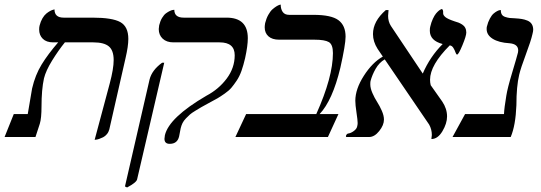

<svg xmlns="http://www.w3.org/2000/svg" viewBox="-63 -598 2360 838"><path d="M350.1 12.2 416 -233.9Q433.1 -297.9 433.1 -335.9Q433.1 -377.9 412.1 -395.5Q391.1 -413.1 344.2 -413.1H220.2Q191.4 -377.4 164.3 -333.5Q137.2 -289.6 128.9 -255.9Q118.2 -206.5 118.2 -133.8Q118.2 -82 110.8 -58.1L91.8 0H-43L-2.9 -100.1H58.1Q76.2 -209 77.1 -211.9Q90.8 -271 118.7 -316.4Q146.5 -361.8 190.9 -413.1H168.9Q139.6 -413.1 123.8 -428.7Q107.9 -444.3 107.9 -469.2Q107.9 -480 109.9 -486.8Q114.3 -504.4 122.3 -518.1Q130.4 -531.7 139.2 -538.8Q147.9 -545.9 156.2 -550.3Q164.6 -554.7 169.9 -555.7L174.8 -557.1Q174.8 -521 214.8 -521H340.8Q427.2 -521 462.2 -501.5Q497.1 -481.9 497.1 -428.2Q497.1 -396 484.9 -344.2L414.1 -33.2Q411.1 -21.5 403.6 -12.5Q396 -3.4 387.2 1Q378.4 5.4 369.9 8.3Q361.3 11.2 355.5 11.7Z M725.6 -38.1Q724.6 -35.6 722.7 -23.2Q720.7 -10.7 718.8 -2.9Q711.4 29.8 677.7 29.8Q654.8 29.8 654.8 7.8Q654.8 3.9 656.7 -7.8Q674.8 -85 837.9 -180.2Q891.6 -208.5 926.5 -255.1Q961.4 -301.8 961.4 -356.9Q961.4 -413.1 895.5 -413.1H693.8Q664.1 -413.1 647 -429.2Q629.9 -445.3 629.9 -471.2Q629.9 -476.1 631.8 -487.8Q636.2 -506.3 644.5 -520Q652.8 -533.7 661.6 -540Q670.4 -546.4 678.7 -550.3Q687 -554.2 692.4 -554.7L697.8 -555.2Q697.8 -521 738.8 -521H925.8Q1018.6 -521 1018.6 -431.2Q1018.6 -397.9 1006.8 -344.2Q999.5 -313 991 -288.8Q982.4 -264.6 970 -246.1Q957.5 -227.5 947 -215.1Q936.5 -202.6 917.7 -189.5Q898.9 -176.3 886.2 -168.9Q873.5 -161.6 847.7 -147.9Q824.2 -135.3 815.9 -130.4Q807.6 -125.5 790.3 -115Q772.9 -104.5 765.9 -98.1Q758.8 -91.8 748.8 -81.5Q738.8 -71.3 733.6 -60.8Q728.5 -50.3 725.6 -38.1ZM491.7 220.2 482.4 215.8 589.8 -251Q600.1 -292 644.5 -324.2H653.8L535.6 184.1Q533.2 198.2 491.7 220.2Z M1305.2 -533.2Q1382.8 -533.2 1414.1 -510Q1445.3 -486.8 1445.3 -438Q1445.3 -403.8 1422.4 -301.8Q1388.2 -159.7 1332 -100.1H1414.1L1368.2 0H964.4L1011.2 -100.1H1317.4Q1390.1 -262.2 1390.1 -366.2Q1390.1 -403.8 1372.3 -414.3Q1354.5 -424.8 1309.1 -424.8H1155.3Q1125 -424.8 1108.6 -439.5Q1092.3 -454.1 1092.3 -479Q1092.3 -485.4 1094.2 -497.1Q1099.1 -517.1 1107.9 -533Q1116.7 -548.8 1125.7 -556.9Q1134.8 -564.9 1143.1 -570.1Q1151.4 -575.2 1156.7 -576.7L1162.1 -578.1Q1162.1 -558.6 1170.9 -545.9Q1179.7 -533.2 1199.2 -533.2Z M1972.2 -456.1Q1972.2 -441.4 1955.3 -400.6Q1938.5 -359.9 1932.1 -359.9Q1928.2 -359.9 1925 -369.4Q1921.9 -378.9 1915.8 -388.9Q1909.7 -398.9 1899.9 -399.9Q1814 -314 1814 -250Q1814 -237.8 1816.9 -226.1L1867.2 -154.8Q1888.2 -123.5 1888.2 -89.8Q1888.2 -59.1 1867.9 -25.1Q1847.7 8.8 1819.8 8.8Q1821.8 -4.9 1821.8 -8.8Q1821.8 -33.2 1810.1 -54.2L1616.2 -338.9Q1591.8 -324.7 1576.4 -297.6Q1561 -270.5 1554.2 -244.1Q1553.2 -239.3 1553.2 -230Q1553.2 -212.9 1562.5 -191.7Q1571.8 -170.4 1583 -153.1Q1594.2 -135.7 1603.5 -114.5Q1612.8 -93.3 1612.8 -76.2Q1612.8 -51.8 1592 -25.9Q1571.3 0 1547.9 0H1448.2Q1446.8 -1.5 1446.8 -2.9Q1446.8 -6.8 1449.7 -10.7Q1452.6 -14.6 1456.1 -15.1Q1468.3 -16.6 1481.2 -26.1Q1494.1 -35.6 1496.1 -46.9Q1498 -54.7 1498 -61Q1498 -73.2 1492.9 -106.9Q1487.8 -140.6 1487.8 -158.2Q1487.8 -209 1524.9 -267.1Q1562 -325.2 1607.9 -351.1L1585 -384.8Q1564.9 -416.5 1564.9 -449.2Q1564.9 -505.4 1621.1 -554.2H1632.8Q1630.9 -536.6 1630.9 -528.8Q1630.9 -503.9 1643.1 -484.9L1782.2 -276.9Q1813.5 -350.1 1869.1 -405.8Q1813 -420.4 1813 -463.9Q1813 -476.1 1814.9 -481.9Q1819.3 -501 1826.4 -516.1Q1833.5 -531.2 1840.1 -539.1Q1846.7 -546.9 1852.8 -551.8Q1858.9 -556.6 1862.8 -557.6L1866.2 -559.1Q1871.1 -554.2 1871.1 -547.9V-540Q1871.1 -531.7 1880.9 -523.4Q1890.6 -515.1 1920.9 -504.9Q1931.2 -502 1938.2 -499.3Q1945.3 -496.6 1954.1 -491Q1962.9 -485.4 1967.5 -476.6Q1972.2 -467.8 1972.2 -456.1Z M2203.1 -272Q2190.9 -221.2 2190.9 -139.2Q2187.5 -50.3 2166 0H1912.1L1966.8 -100.1H2136.7Q2137.7 -126 2147 -181.2Q2151.9 -212.9 2172.4 -281Q2192.9 -349.1 2197.8 -369.1Q2198.7 -373 2198.7 -377.9Q2198.7 -405.8 2161.1 -409.2Q2113.8 -412.1 2087.4 -428.7Q2061 -445.3 2061 -471.2Q2061 -479 2062 -481.9Q2066.9 -502 2075 -516.8Q2083 -531.7 2091.1 -538.6Q2099.1 -545.4 2106.4 -549.3Q2113.8 -553.2 2118.2 -553.7L2123 -554.2Q2122.6 -542.5 2127.2 -534.9Q2131.8 -527.3 2142.6 -523.9Q2153.3 -520.5 2161.9 -519.5Q2170.4 -518.6 2185.1 -518.1Q2202.1 -517.1 2214.4 -515.1Q2226.6 -513.2 2239 -508.1Q2251.5 -502.9 2257.8 -492.9Q2264.2 -482.9 2264.2 -467.8Q2264.2 -461.9 2260.7 -448.2Q2254.4 -419.9 2232.2 -360.6Q2210 -301.3 2203.1 -272Z"/></svg>

Font: Common Serif SemiBold
Style: Italic
Weight: 600
Italic angle: -12°
Designer: Philipp H. Poll, Khaled Hosny
Foundry: Stefan Peev, Context Ltd.
Version: Version 1.026